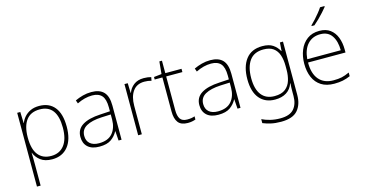

<svg xmlns="http://www.w3.org/2000/svg" viewBox="-95 -1223 3669 1921"><g transform="rotate(-15 1739.0 -263.0)"><path d="M318 -540Q422 -540 477.5 -471Q533 -402 533 -269Q533 -135 474 -62.5Q415 10 310 10Q235 10 190.5 -24Q146 -58 128 -106H126Q127 -76 127.5 -44.5Q128 -13 128 16V234H90V-530H122L126 -414H128Q140 -447 165 -475.5Q190 -504 228 -522Q266 -540 318 -540ZM315 -505Q222 -505 175.5 -443.5Q129 -382 128 -269V-263Q128 -142 175 -83.5Q222 -25 308 -25Q396 -25 444.5 -88Q493 -151 493 -269Q493 -505 315 -505Z M859 -539Q944 -539 986.5 -494.5Q1029 -450 1029 -353V0H998L991 -98H989Q965 -52 921.5 -21Q878 10 799 10Q721 10 679.5 -28Q638 -66 638 -133Q638 -212 703.5 -252.5Q769 -293 890 -299L990 -305V-345Q990 -431 957 -467.5Q924 -504 858 -504Q781 -504 701 -464L689 -498Q727 -516 770 -527.5Q813 -539 859 -539ZM894 -268Q792 -263 735 -231Q678 -199 678 -133Q678 -81 711 -52.5Q744 -24 803 -24Q897 -24 943 -77.5Q989 -131 990 -219V-272Z M1401 -538Q1423 -538 1442 -535.5Q1461 -533 1478 -528L1471 -492Q1453 -497 1436.5 -499.5Q1420 -502 1399 -502Q1320 -502 1279.5 -446Q1239 -390 1239 -295V0H1201V-530H1235L1238 -429H1241Q1257 -475 1297.5 -506.5Q1338 -538 1401 -538Z M1717 -25Q1740 -25 1759.5 -28Q1779 -31 1795 -37V-4Q1779 2 1759 6Q1739 10 1714 10Q1645 10 1615 -29Q1585 -68 1585 -143V-496H1505V-522L1585 -531L1597 -659H1624V-530H1792V-496H1624V-146Q1624 -87 1644.5 -56Q1665 -25 1717 -25Z M2091 -539Q2176 -539 2218.5 -494.5Q2261 -450 2261 -353V0H2230L2223 -98H2221Q2197 -52 2153.5 -21Q2110 10 2031 10Q1953 10 1911.5 -28Q1870 -66 1870 -133Q1870 -212 1935.5 -252.5Q2001 -293 2122 -299L2222 -305V-345Q2222 -431 2189 -467.5Q2156 -504 2090 -504Q2013 -504 1933 -464L1921 -498Q1959 -516 2002 -527.5Q2045 -539 2091 -539ZM2126 -268Q2024 -263 1967 -231Q1910 -199 1910 -133Q1910 -81 1943 -52.5Q1976 -24 2035 -24Q2129 -24 2175 -77.5Q2221 -131 2222 -219V-272Z M2630 -540Q2699 -540 2739 -513Q2779 -486 2802 -443H2805L2811 -530H2843V22Q2843 121 2791.5 180.5Q2740 240 2619 240Q2559 240 2513.5 229.5Q2468 219 2432 204V163Q2468 181 2516 193Q2564 205 2620 205Q2719 205 2761.5 155.5Q2804 106 2804 23V-15Q2804 -40 2804.5 -61.5Q2805 -83 2807 -108H2804Q2784 -50 2736.5 -20Q2689 10 2619 10Q2517 10 2459 -58.5Q2401 -127 2401 -258Q2401 -388 2459 -464Q2517 -540 2630 -540ZM2632 -505Q2535 -505 2488 -439.5Q2441 -374 2441 -258Q2441 -144 2487.5 -84.5Q2534 -25 2622 -25Q2695 -25 2734.5 -56.5Q2774 -88 2789.5 -138.5Q2805 -189 2805 -246V-289Q2805 -353 2788.5 -401.5Q2772 -450 2734.5 -477.5Q2697 -505 2632 -505Z M3221 -540Q3289 -540 3332.5 -507.5Q3376 -475 3397.5 -419.5Q3419 -364 3419 -294V-263H3031Q3030 -148 3082.5 -86.5Q3135 -25 3233 -25Q3282 -25 3317.5 -32.5Q3353 -40 3398 -61V-23Q3359 -6 3320.5 2Q3282 10 3232 10Q3151 10 3097.5 -24Q3044 -58 3017.5 -119Q2991 -180 2991 -260Q2991 -337 3017 -400.5Q3043 -464 3094 -502Q3145 -540 3221 -540ZM3221 -505Q3141 -505 3091 -451.5Q3041 -398 3032 -297H3379Q3379 -390 3340 -447.5Q3301 -505 3221 -505ZM3336 -758Q3319 -737 3294.5 -709.5Q3270 -682 3242 -654.5Q3214 -627 3189 -606H3160V-613Q3181 -633 3206 -660.5Q3231 -688 3253.5 -716Q3276 -744 3290 -766H3336Z"/></g></svg>

Font: Noto Sans Gujarati ExtraLight
Style: Regular
Weight: 200
Designer: Jelle Bosma - Monotype Design Team, Universal Thirst
Foundry: Monotype Imaging Inc.
Version: Version 2.106; ttfautohint (v1.8.4.7-5d5b)